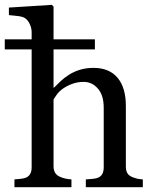

<svg xmlns="http://www.w3.org/2000/svg" viewBox="-34 -776 636 796"><path d="M558.1 0H321.8V-32.2Q333 -33.2 346.7 -34.2Q360.4 -35.2 369.1 -38.1Q382.8 -42.5 389.4 -53.5Q396 -64.5 396 -82V-329.6Q396 -380.9 371.8 -408.7Q347.7 -436.5 313 -436.5Q287.6 -436.5 265.9 -428.5Q244.1 -420.4 227.1 -408.7Q210.4 -396.5 201.7 -384.3Q192.9 -372.1 188 -363.8V-86.9Q188 -70.3 194.6 -59.6Q201.2 -48.8 214.8 -43Q225.6 -38.1 237.1 -35.6Q248.5 -33.2 262.2 -32.2V0H25.9V-32.2Q37.1 -33.2 49.3 -34.4Q61.5 -35.6 69.8 -38.1Q83.5 -42.5 90.3 -53.5Q97.2 -64.5 97.2 -82V-571.3H-14.2V-612.8H97.2V-642.6Q97.2 -659.2 89.6 -675.8Q82 -692.4 69.8 -700.7Q61 -707 38.8 -709.7Q16.6 -712.4 2.9 -713.4V-744.6L181.2 -755.9L188 -748.5V-612.8H359.4V-571.3H188V-412.6H189.9Q206.1 -428.7 219.2 -441.2Q232.4 -453.6 253.9 -467.3Q272.5 -479 297.6 -486.8Q322.8 -494.6 354 -494.6Q418.5 -494.6 453.1 -453.9Q487.8 -413.1 487.8 -336.4V-85.9Q487.8 -68.8 493.9 -58.3Q500 -47.9 514.2 -42Q525.4 -37.6 534.4 -35.4Q543.5 -33.2 558.1 -32.2Z"/></svg>

Font: UniBurma_GGSerif
Style: Book
Weight: 400
Designer: Victor San Kho Lin (for Burmese only and related typography optimization with it)
Foundry: http://www.unimm.org
Version: 2.0